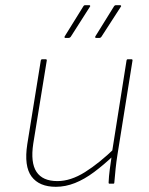

<svg xmlns="http://www.w3.org/2000/svg" viewBox="-20 -707 575 739"><path d="M195 12Q131 12 101.5 -27.5Q72 -67 85 -152L137 -474Q138 -479 143 -479H155Q161 -479 160 -474L108 -154Q97 -81 120.5 -45.5Q144 -10 201 -10Q252 -10 307 -44.5Q362 -79 423 -138L419 -110Q380 -73 342.5 -45Q305 -17 268.5 -2.5Q232 12 195 12ZM401 0Q398 0 398 -4Q399 -29 402.5 -55Q406 -81 410 -108L411 -120L467 -474Q468 -479 472 -479H485Q491 -479 490 -474L432 -111Q428 -86 425 -58Q422 -30 420 -4Q420 0 416 0ZM350 -561Q347 -561 346.5 -563Q346 -565 347 -567L419 -683Q422 -687 425 -687H442Q445 -687 446 -685Q447 -683 445 -681L370 -565Q367 -561 363 -561ZM231 -561Q229 -561 228.5 -563Q228 -565 229 -567L301 -683Q303 -687 307 -687H324Q326 -687 327 -685Q328 -683 326 -681L252 -565Q249 -561 244 -561Z"/></svg>

Font: Sofia Sans Thin
Style: Italic
Weight: 250
Italic angle: -9°
Version: Version 4.100-B